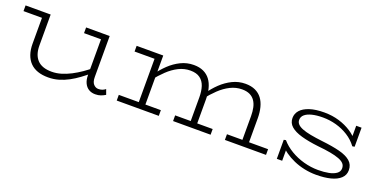

<svg xmlns="http://www.w3.org/2000/svg" viewBox="-20 -1012 3062 1553"><g transform="rotate(20 1511.5 -235.0)"><path d="M385 14Q334 14 295 0.5Q256 -13 229.5 -40Q203 -67 189 -107Q175 -147 175 -200V-471H232V-205Q232 -165 242 -134.5Q252 -104 272 -82.5Q292 -61 323 -50Q354 -39 397 -39Q437 -39 477.5 -51Q518 -63 558.5 -84Q599 -105 638 -132Q677 -159 712 -189V-142Q675 -111 636.5 -82.5Q598 -54 558 -32.5Q518 -11 475 1.5Q432 14 385 14ZM16 -422V-471H214V-422ZM790 12Q758 12 734 -2.5Q710 -17 696.5 -45.5Q683 -74 683 -114V-471H740V-119Q740 -76 758 -56.5Q776 -37 799 -37Q817 -37 831.5 -42Q846 -47 860 -58L876 -14Q858 -3 837.5 4.5Q817 12 790 12ZM537 -422V-471H728V-422Z M972 -422V-471H1191V-422ZM1144 -8V-471H1201V-8ZM972 0V-49H1334V0ZM1591 -8V-253Q1591 -306 1578 -346Q1565 -386 1534 -409Q1503 -432 1450 -432Q1398 -432 1350 -408Q1302 -384 1259 -343Q1216 -302 1176 -252V-300Q1211 -350 1254.5 -391.5Q1298 -433 1350 -458.5Q1402 -484 1461 -484Q1510 -484 1545 -467.5Q1580 -451 1602.5 -421Q1625 -391 1636 -348.5Q1647 -306 1647 -255V-8ZM1457 0V-49H1780V0ZM2036 -8V-253Q2036 -292 2029 -325Q2022 -358 2005.5 -382Q1989 -406 1962 -419Q1935 -432 1895 -432Q1843 -432 1795 -408Q1747 -384 1704 -343Q1661 -302 1622 -252V-300Q1656 -350 1699.5 -391.5Q1743 -433 1795 -458.5Q1847 -484 1906 -484Q1955 -484 1990.5 -467.5Q2026 -451 2048.5 -421Q2071 -391 2082 -348.5Q2093 -306 2093 -255V-8ZM1903 0V-49H2257V0Z M2692 13Q2640 13 2590 2.5Q2540 -8 2496 -27.5Q2452 -47 2418.5 -71Q2385 -95 2365 -123L2396 -116V0H2350V-164L2368 -167Q2404 -125 2456 -94Q2508 -63 2569.5 -46Q2631 -29 2694 -29Q2745 -29 2785 -37Q2825 -45 2849 -62.5Q2873 -80 2873 -108Q2873 -132 2858.5 -148Q2844 -164 2814 -175.5Q2784 -187 2738 -195.5Q2692 -204 2629 -210Q2542 -220 2481 -237.5Q2420 -255 2388 -283Q2356 -311 2356 -354Q2356 -392 2381.5 -421Q2407 -450 2458 -467Q2509 -484 2584 -484Q2653 -484 2712 -466Q2771 -448 2817 -418Q2863 -388 2891 -350L2862 -356V-471H2908V-307L2889 -304Q2855 -350 2806.5 -380.5Q2758 -411 2702 -426.5Q2646 -442 2587 -442Q2533 -442 2493.5 -432Q2454 -422 2433 -403.5Q2412 -385 2412 -358Q2412 -338 2426 -322.5Q2440 -307 2469 -295.5Q2498 -284 2542.5 -275.5Q2587 -267 2647 -260Q2737 -250 2799.5 -234Q2862 -218 2895.5 -189Q2929 -160 2929 -112Q2929 -70 2899 -42Q2869 -14 2816 -0.5Q2763 13 2692 13Z"/></g></svg>

Font: BioRhyme SemiExpanded Light
Style: Regular
Weight: 300
Width: 6
Designer: Aoife Mooney
Foundry: Aoife Mooney Type
Version: Version 1.600;gftools[0.9.33]